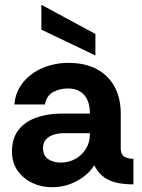

<svg xmlns="http://www.w3.org/2000/svg" viewBox="-20 -771 595 803"><path d="M197 12Q153 12 115 -6Q77 -24 53.5 -57.5Q30 -91 30 -137Q30 -192 57 -227Q84 -262 131.5 -279Q179 -296 238 -296H356Q356 -330 345.5 -353Q335 -376 314.5 -388.5Q294 -401 264 -401Q229 -401 201.5 -385.5Q174 -370 168 -334H40Q45 -388 77 -427Q109 -466 159 -487Q209 -508 266 -508Q336 -508 384.5 -482Q433 -456 459 -408.5Q485 -361 485 -296V-145Q487 -123 501 -115Q515 -107 538 -107V0Q491 0 459.5 -9Q428 -18 408 -35.5Q388 -53 374 -80Q351 -41 302.5 -14.5Q254 12 197 12ZM234 -91Q267 -91 294.5 -106Q322 -121 339 -148Q356 -175 356 -210V-214H246Q224 -214 204 -207.5Q184 -201 172 -187.5Q160 -174 160 -151Q160 -120 181.5 -105.5Q203 -91 234 -91ZM379 -539 153 -647V-751L379 -629Z"/></svg>

Font: Rethink Sans
Style: Bold
Weight: 700
Designer: The Rethink Sans project authors (Hans Thiessen). DM Sans designed by Colophon Foundry.
Foundry: Rethink Communications LLC
Version: Version 1.001